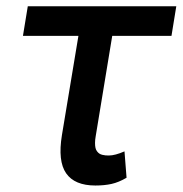

<svg xmlns="http://www.w3.org/2000/svg" viewBox="-20 -565 566 595"><path d="M526.3 -545.5 511.4 -453.8H327.8L276.6 -143.1Q274.5 -131.4 274.5 -122.2Q274.5 -112.9 275.9 -106.7Q277.3 -100.5 280.7 -96.1Q284.1 -91.6 287.8 -89.1Q291.5 -86.6 297.1 -85.2Q302.6 -83.8 307 -83.5Q311.4 -83.1 317.5 -83.1Q336.3 -83.1 365.8 -95.9L372.2 -14.2Q348 0 325.6 5Q303.3 9.9 275.6 9.9Q211.3 9.9 185 -27.9Q158.7 -65.7 171.9 -146.3L223 -453.8H51.1L66.1 -545.5Z"/></svg>

Font: Karasuma Gothic
Style: Medium Italic
Weight: 500
Italic angle: 9.39998°
Designer: Rasmus Andersson / Ryoko Nishizuka
Foundry: Genbu
Version: Version 1.00